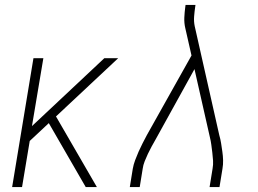

<svg xmlns="http://www.w3.org/2000/svg" viewBox="-20 -755 1040 775"><path d="M326 0 177 -258 100 -186 69 0H29L115 -520H155L109 -246L401 -520H457L206 -285L371 0Z M504 0 516 -74Q519 -91 525.5 -108.5Q532 -126 539.5 -143Q547 -160 555.5 -176.5Q564 -193 573 -210L753 -531L728 -641Q723 -662 724 -684Q725 -706 728 -728L729 -735H769L768 -728Q765 -708 763.5 -688Q762 -668 766 -649L865 -210Q870 -193 872.5 -176.5Q875 -160 877.5 -143Q880 -126 880.5 -108.5Q881 -91 878 -74L866 0H826L838 -74Q841 -90 840 -106.5Q839 -123 837 -139Q835 -155 833 -170.5Q831 -186 827 -202L765 -476L608 -192Q600 -178 592 -163.5Q584 -149 577 -134Q570 -119 564 -104Q558 -89 556 -74L544 0Z"/></svg>

Font: Iosevka Term Curly Extralight
Style: Italic
Weight: 200
Italic angle: -9°
Designer: Belleve Invis
Foundry: Belleve Invis
Version: Version 32.3.0